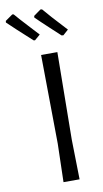

<svg xmlns="http://www.w3.org/2000/svg" viewBox="-147 -908 511 953"><g transform="rotate(-10 108.5 -432.0)"><path d="M104 -742 76 -718 69 -719Q-13 -793 -51 -830L-50 -838L-13 -864L-6 -863Q15 -838 56 -794Q97 -750 104 -742ZM246 -742 219 -718 210 -719Q197 -731 155.5 -769.5Q114 -808 92 -830L93 -838L129 -864L137 -863Q165 -829 246 -742ZM175 -641 170 -200 174 0H93L98 -193L93 -641Z"/></g></svg>

Font: Alegreya Sans SC
Style: Regular
Weight: 400
Designer: Juan Pablo del Peral
Foundry: Huerta Tipografica
Version: Version 2.007